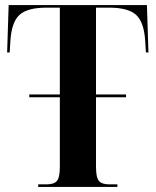

<svg xmlns="http://www.w3.org/2000/svg" viewBox="-20 -734 611 754"><path d="M130 0V-10H163Q192 -10 203.5 -23.5Q215 -37 215 -79V-352H95V-363H215V-704H163Q88 -704 57 -676Q26 -648 21 -576L18 -528H8L14 -714H557L563 -528H553L550 -576Q545 -648 514 -676Q483 -704 408 -704H357V-363H475V-352H357V-79Q357 -37 368.5 -23.5Q380 -10 409 -10H441V0Z"/></svg>

Font: Noto Serif Display Condensed
Style: Bold
Weight: 700
Width: 3
Designer: Monotype Design Team
Foundry: Monotype Imaging Inc.
Version: Version 2.009